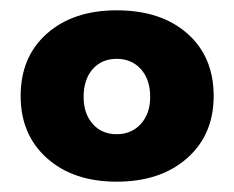

<svg xmlns="http://www.w3.org/2000/svg" viewBox="-20 -806 454 372"><path d="M394 -620Q394 -545 342.5 -499.5Q291 -454 206 -454Q122 -454 71 -499.5Q20 -545 20 -620Q20 -696 71 -741Q122 -786 206 -786Q292 -786 343 -741Q394 -696 394 -620ZM142 -618Q142 -586 159.5 -566Q177 -546 206 -546Q235 -546 253 -566Q271 -586 271 -618Q271 -652 253 -672Q235 -692 206 -692Q177 -692 159.5 -672Q142 -652 142 -618Z"/></svg>

Font: Gontserrat
Style: Bold
Weight: 700
Designer: Julieta Ulanovsky
Foundry: Julieta Ulanovsky
Version: Version 6.001